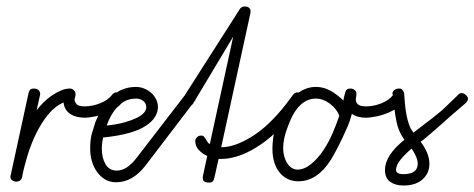

<svg xmlns="http://www.w3.org/2000/svg" viewBox="-20 -570 1463 592"><path d="M68 -283Q71 -297 84 -297Q94 -297 99 -292Q104 -287 104 -280Q104 -279 103.5 -277.5Q103 -276 103 -275L93 -230Q102 -242 114 -254Q126 -266 140 -275.5Q154 -285 168 -291Q182 -297 196 -297Q202 -297 207.5 -292Q213 -287 213 -278Q213 -275 211.5 -270.5Q210 -266 210 -263Q210 -256 216 -249Q222 -242 242 -242Q253 -242 265 -244.5Q277 -247 288.5 -251.5Q300 -256 309.5 -262.5Q319 -269 325 -277Q331 -285 338 -285Q345 -285 351.5 -278.5Q358 -272 358 -266Q358 -251 342.5 -240Q327 -229 306.5 -221Q286 -213 267.5 -210Q249 -207 243 -207Q213 -207 195.5 -219.5Q178 -232 176 -254Q150 -243 129 -217.5Q108 -192 92 -159.5Q76 -127 65 -91Q54 -55 48 -24Q47 -18 42.5 -14Q38 -10 30 -10Q23 -10 17.5 -14Q12 -18 12 -25Q12 -26 12.5 -27.5Q13 -29 13 -30Z M552 -279Q558 -287 565 -287Q571 -287 577.5 -280.5Q584 -274 584 -269Q584 -262 580 -258L429 -60Q389 -8 338 -8Q319 -8 304.5 -16.5Q290 -25 279.5 -39.5Q269 -54 263.5 -72.5Q258 -91 258 -112Q258 -141 264 -161Q270 -181 274 -193Q295 -245 325.5 -273.5Q356 -302 400 -302Q412 -302 424.5 -297Q437 -292 446 -284Q455 -276 461 -264.5Q467 -253 467 -240Q467 -225 458.5 -210.5Q450 -196 431 -183Q412 -170 379.5 -160.5Q347 -151 298 -146Q294 -130 294 -111Q294 -83 305.5 -63.5Q317 -44 340 -44Q371 -44 401 -83ZM353 -250Q325 -228 309 -183Q340 -186 363 -192.5Q386 -199 401.5 -206.5Q417 -214 424 -222.5Q431 -231 431 -239Q431 -252 421.5 -259Q412 -266 400 -266Q372 -266 353 -250Z M641 -22Q638 -7 626 -7Q609 -7 606.5 -14.5Q604 -22 606 -29L619 -89Q604 -96 593 -107.5Q582 -119 582 -136Q582 -141 587 -146.5Q592 -152 601 -152Q606 -152 609 -148.5Q612 -145 614.5 -141Q617 -137 619.5 -132.5Q622 -128 627 -126L699 -457L575 -250Q569 -242 562 -242Q555 -242 549 -248Q543 -254 543 -261Q543 -266 547 -272L720 -543Q725 -550 735 -550Q744 -550 749 -545Q754 -540 752 -529L662 -116H663Q703 -116 756 -148.5Q809 -181 862 -249L883 -277Q889 -285 896 -285Q906 -285 911 -280Q916 -275 916 -266Q915 -260 911 -256L890 -227Q860 -189 829.5 -161Q799 -133 769.5 -115Q740 -97 713 -88.5Q686 -80 663 -80H654Z M1192 -277Q1198 -285 1206 -285Q1212 -285 1218.5 -278.5Q1225 -272 1225 -266Q1225 -252 1210 -241Q1195 -230 1176 -222Q1157 -214 1137.5 -210.5Q1118 -207 1110 -207Q1097 -207 1086 -209.5Q1075 -212 1065 -219L1062 -209Q1059 -197 1052 -180.5Q1045 -164 1036 -145Q1027 -126 1017.5 -108Q1008 -90 1000 -77Q958 -11 900 -11Q883 -11 868.5 -17.5Q854 -24 843 -37Q832 -50 826 -68.5Q820 -87 820 -112Q820 -146 830 -179.5Q840 -213 858.5 -240.5Q877 -268 901.5 -285Q926 -302 954 -302Q978 -302 998.5 -290.5Q1019 -279 1039 -260L1040 -268Q1042 -277 1045 -287Q1048 -297 1060 -297Q1069 -297 1074 -292Q1079 -287 1079 -281Q1079 -276 1078 -271.5Q1077 -267 1077 -263Q1077 -254 1084 -248Q1091 -242 1109 -242Q1121 -242 1133 -244.5Q1145 -247 1156 -251.5Q1167 -256 1176.5 -262.5Q1186 -269 1192 -277ZM1026 -213Q1022 -224 1014.5 -233.5Q1007 -243 997 -250.5Q987 -258 976 -262Q965 -266 954 -266Q926 -266 904.5 -244.5Q883 -223 868 -181Q853 -144 853 -112Q853 -100 856.5 -87.5Q860 -75 866 -66Q872 -57 880 -52Q888 -47 897 -47Q918 -47 939 -64Q960 -81 977 -106.5Q994 -132 1006.5 -161.5Q1019 -191 1026 -213Z M1192 -274 1190 -281Q1190 -287 1195.5 -292Q1201 -297 1211 -297Q1222 -297 1226 -283Q1227 -268 1228.5 -251Q1230 -234 1233 -217.5Q1236 -201 1241 -186.5Q1246 -172 1255 -161Q1262 -166 1273 -175Q1284 -184 1297 -193.5Q1310 -203 1322 -213Q1334 -223 1343 -230L1390 -275Q1396 -283 1403 -283Q1410 -283 1416.5 -277Q1423 -271 1423 -266Q1423 -261 1418 -254L1368 -211Q1349 -194 1336 -182.5Q1323 -171 1313 -162.5Q1303 -154 1295 -147Q1287 -140 1277 -133Q1304 -97 1304 -65Q1304 -36 1283 -17Q1262 2 1224 2Q1199 2 1183 -9.5Q1167 -21 1167 -46Q1167 -91 1227 -139Q1209 -163 1202.5 -195Q1196 -227 1192 -274ZM1268 -65Q1268 -84 1249 -112Q1225 -91 1213 -75Q1201 -59 1201 -46Q1201 -39 1207.5 -36Q1214 -33 1223 -33Q1268 -33 1268 -65Z"/></svg>

Font: Gruenewald VA
Style: Regular
Weight: 400
Designer: Peter Wiegel
Foundry: Peter Wiegel, nach dem Schriftentwurf von Dr. H. Gr¸newald
Version: Version 0.007